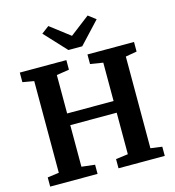

<svg xmlns="http://www.w3.org/2000/svg" viewBox="-137 -1095 1100 1209"><g transform="rotate(-15 413.0 -490.0)"><path d="M114.4 -70V-667.7L40.5 -680.5V-743H344V-680.5L261.8 -667.7V-417.2H564.5V-667.3L481.5 -680.5V-743H785V-680.5L711.5 -667.7V-70L786.4 -59.9V0H484.9V-59.9L564.5 -70.4V-341H261.8V-70L348.3 -59.9V0H39.5V-59.9ZM372.8 -801 241 -943 289.8 -979.6 417.9 -881.4 546 -979.6 594.8 -942.2 463 -801Z"/></g></svg>

Font: Merriweather Light
Style: Regular
Weight: 300
Version: Version 2.100